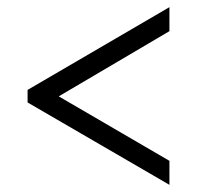

<svg xmlns="http://www.w3.org/2000/svg" viewBox="-20 -626 550 536"><path d="M453 -110V-177L144 -357L453 -539V-606L57 -375V-340Z"/></svg>

Font: Noto Serif Ethiopic SmCn
Style: Regular
Weight: 400
Width: 4
Designer: Monotype Design Team
Foundry: Monotype Imaging Inc.
Version: Version 2.102